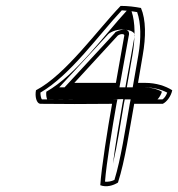

<svg xmlns="http://www.w3.org/2000/svg" viewBox="-20 -609 604 651"><path d="M102 -303C98 -283 103 -257 118 -257C171 -256 293 -256 360 -257C345 -173 324 -41 320 19C341 27 364 20 380 10C404 -64 419 -169 435 -257H532C546 -264 560 -283 564 -303C542 -317 510 -328 472 -328H448L464 -422C475 -484 475 -542 458 -582C437 -586 414 -589 389 -589C310 -507 202 -355 102 -303ZM117 -295C219 -354 319 -496 393 -574C413 -573 429 -571 445 -568C458 -531 459 -479 449 -422L430 -313H469C500 -313 528 -305 547 -295C543 -284 537 -276 531 -272H423L420 -257C405 -172 390 -70 368 1C358 6 346 8 336 7C341 -57 361 -178 375 -257L378 -272H363C296 -271 174 -271 122 -272C120 -274 117 -284 117 -295ZM137 -298C136 -288 137 -279 140 -272C196 -271 303 -271 362 -272L398 -273L395 -257C385 -199 371 -119 363 -54C378 -118 389 -192 400 -257L403 -272H514C520 -278 526 -288 529 -298C512 -308 488 -313 469 -313H410L429 -422C439 -479 439 -533 426 -571C421 -572 416 -572 410 -573C335 -492 239 -356 137 -298ZM181 -313 347 -493 348 -494C355 -500 379 -514 414 -507C437 -502 438 -491 436 -485L405 -313ZM199 -313H385L416 -485C427 -523 377 -505 370 -499V-498ZM232 -328 379 -488C387 -495 405 -496 401 -486L373 -328Z"/></svg>

Font: Snowfall
Style: EcoObl
Weight: 400
Designer: Jasper
Foundry: Cannot Into Space Fonts
Version: Version 0.9